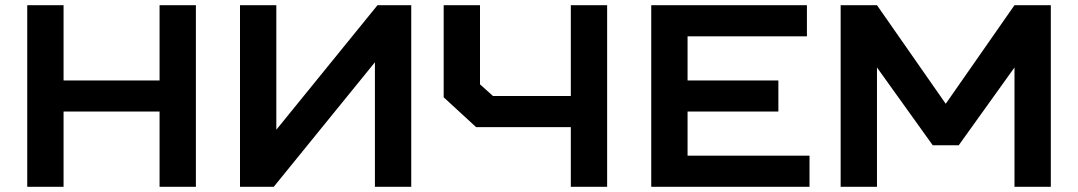

<svg xmlns="http://www.w3.org/2000/svg" viewBox="-20 -720 4155 740"><path d="M225 -290V0H85V-700H225V-410H595V-700H735V0H595V-290Z M1425 0V-480L1035 0H905V-700H1045V-220L1435 -700H1565V0Z M1690 -345V-700H1830V-395L1880 -350H2180V-700H2320V0H2180V-230H1815Z M2490 -700H3090V-580H2630V-410H2980V-290H2630V-120H3100V0H2490Z M3575 -160 3360 -460V0H3220V-700H3360L3625 -320L3890 -700H4030V0H3890V-460L3675 -160Z"/></svg>

Font: Squares Bold
Style: Regular
Weight: 400
Designer: Typetype
Foundry: Typetype
Version: Version 001.000